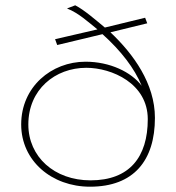

<svg xmlns="http://www.w3.org/2000/svg" viewBox="-20 -693 665 725"><path d="M320 12C485 12 565 -87 565 -248C565 -377 484 -489 397 -571L536 -605L528 -626L376 -589C342 -617 299 -655 264 -673L233 -661C277 -644 314 -609 348 -582L188 -545L196 -523L367 -564C437 -501 488 -435 515 -369C476 -421 395 -460 303 -460C174 -460 60 -365 60 -223C60 -86 175 12 320 12ZM322 -12C185 -12 87 -101 87 -223C87 -355 188 -437 306 -437C402 -437 538 -378 538 -243C538 -100 469 -12 322 -12Z"/></svg>

Font: Inconsolata Expanded ExtraLight
Style: Regular
Weight: 200
Width: 7
Monospace: yes
Designer: Raph Levien, Cyreal, Brenton Simpson
Foundry: Raph Levien, Cyreal, Google
Version: Version 3.100